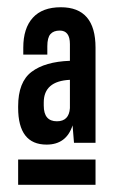

<svg xmlns="http://www.w3.org/2000/svg" viewBox="-20 -725 318 527"><path d="M29.8 -429.2V-433.1Q29.8 -500 66.7 -527.8Q103.5 -555.7 171.9 -558.1V-604Q171.9 -641.1 144 -641.1Q127 -641.1 118.4 -631.3Q109.9 -621.6 109.9 -598.1V-575.2H43.9V-594.2Q43.9 -647.5 70.1 -676.3Q96.2 -705.1 147 -705.1Q242.2 -705.1 242.2 -594.2V-333H183.1L179.2 -380.9Q162.1 -328.1 107.9 -328.1Q29.8 -328.1 29.8 -429.2ZM29.8 -287.1H242.2V-217.8H29.8ZM100.1 -443.8V-435.1Q100.1 -392.1 136.2 -392.1Q169.4 -392.1 171.9 -428.2V-505.9Q100.1 -502.4 100.1 -443.8Z"/></svg>

Font: VL Bebas Neue Bold
Style: Regular
Weight: 700
Designer: Ryoichi Tsunekawa
Foundry: Ryoichi Tsunekawa
Version: Version 1.300